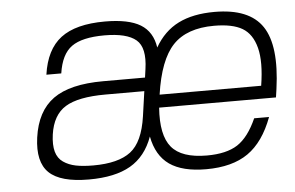

<svg xmlns="http://www.w3.org/2000/svg" viewBox="-43 -569 983 640"><g transform="rotate(-5 449.0 -249.0)"><path d="M875 -208V-207H483.9Q477.1 -115.2 510.7 -74.7Q544.4 -34.2 628.9 -34.2Q694.3 -34.2 731.7 -58.3Q769 -82.5 796.4 -144H846.2Q815.9 -62.5 762.9 -25.6Q710 11.2 622.6 11.2Q543.5 11.2 500.2 -19Q457 -49.3 444.8 -113.8Q421.4 -48.8 369.6 -18.8Q317.9 11.2 230.5 11.2Q135.3 11.2 97.2 -25.4Q59.1 -62 70.3 -143.1Q82.5 -230.5 138.4 -270.8Q194.3 -311 305.7 -311H445.8L449.7 -338.9Q460 -410.2 429 -436.5Q397.9 -462.9 323.2 -462.9Q248 -462.9 213.1 -437.7Q178.2 -412.6 168.9 -349.1H119.1Q130.9 -432.6 180.9 -470.7Q231 -508.8 328.6 -508.8Q407.7 -508.8 447.5 -484.6Q487.3 -460.4 495.1 -407.2Q525.4 -460 574.2 -484.4Q623 -508.8 695.3 -508.8Q811.5 -508.8 855.2 -443.6Q898.9 -378.4 878.9 -234.9ZM439.5 -266.1H309.6Q217.8 -266.1 175 -239.7Q132.3 -213.4 123 -148.9Q118.2 -114.3 124.5 -91.3Q130.9 -68.4 148.7 -56.2Q166.5 -43.9 190.2 -39.1Q213.9 -34.2 249 -34.2Q332.5 -34.2 374 -65.9Q415.5 -97.7 427.7 -183.1ZM829.1 -250Q841.8 -329.1 829.6 -376.5Q817.4 -423.8 784.4 -443.4Q751.5 -462.9 689.9 -462.9Q598.6 -462.9 552.2 -414.1Q505.9 -365.2 489.3 -250Z"/></g></svg>

Font: Fivo Sans Light
Style: Regular
Weight: 300
Designer: Alexander Slobzheninov
Foundry: Alexander Slobzheninov
Version: 1.0